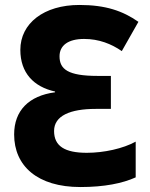

<svg xmlns="http://www.w3.org/2000/svg" viewBox="-20 -744 603 774"><path d="M304 10C401 10 474 -5 527 -29V-173C476 -145 399 -128 330 -128C241 -128 198 -155 198 -216C198 -277 262 -305 366 -305H427V-438H373C254 -438 220 -465 220 -517C220 -561 255 -587 319 -587C379 -587 429 -567 471 -538L538 -656C475 -700 406 -724 300 -724C157 -724 62 -650 62 -543C62 -450 116 -394 202 -375V-372C96 -358 37 -298 37 -202C37 -75 131 10 304 10Z"/></svg>

Font: Noto Sans Mono SemiCondensed ExtraBold
Style: Regular
Weight: 800
Width: 4
Designer: Monotype Design Team
Foundry: Monotype Imaging Inc.
Version: Version 2.014